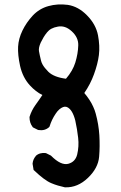

<svg xmlns="http://www.w3.org/2000/svg" viewBox="-20 -798 540 854"><path d="M268.6 35.2Q252.9 31.7 237.8 27.3Q222.7 22.9 208 16.6Q178.2 4.4 131.8 -40L129.4 -42L128.9 -45.4L125 -68.8V-70.3V-71.3Q126 -80.6 129.6 -88.9Q133.3 -97.2 139.2 -104V-104.5L139.6 -105Q148.4 -112.8 159.4 -115.7Q170.4 -118.7 183.1 -117.2L184.6 -116.7L186 -116.2L205.6 -106.4L207 -105.5L208 -104.5Q251 -61.5 283.2 -69.3Q314.9 -77.6 323.2 -110.4Q332 -147 327.6 -185.1Q323.2 -224.1 314.9 -261.7Q312 -273.4 308.1 -283.4Q304.2 -293.5 299.8 -300.8Q295.4 -308.1 290 -313.5Q275.9 -327.6 260.7 -321.8Q256.3 -320.3 252.2 -317.6Q248 -314.9 243.7 -311.3Q239.3 -307.6 235.1 -302.5Q231 -297.4 227.1 -291.5Q210 -266.1 200.7 -236.3L199.7 -233.9L197.8 -231.9Q178.7 -215.3 150.9 -219.7L149.4 -220.2L147.9 -220.7L128.4 -230.5L126.5 -231.4L125 -233.4Q111.3 -251.5 111.3 -276.4V-277.8L111.8 -279.3Q120.1 -306.2 137.7 -331.1Q144.5 -340.3 152.3 -351.6Q160.2 -362.8 168.5 -375.5Q139.6 -389.2 112.8 -418.5Q81.1 -453.1 69.3 -504.9Q58.6 -554.7 60.5 -590.3Q62.5 -626.5 80.1 -662.6Q97.2 -697.8 125.5 -728.5Q154.8 -759.8 195.8 -771Q235.8 -782.2 281.2 -776.4Q304.7 -772.9 326.2 -761.2Q347.7 -749.5 367.2 -729.5Q406.7 -689.5 416 -640.6Q424.8 -593.3 419.9 -553.2Q415 -514.2 397.9 -467.3Q390.1 -445.8 379.4 -425Q368.7 -404.3 355 -384.3Q361.3 -377 366.9 -369.4Q372.6 -361.8 377.7 -354Q382.8 -346.2 387 -338.6Q391.1 -331.1 394.5 -323.5Q397.9 -315.9 400.9 -308.1Q403.8 -300.3 405.8 -292.5Q418.9 -244.6 421.9 -196.3Q423.3 -172.4 423.1 -148.4Q422.9 -124.5 420.9 -100.6Q416.5 -50.3 371.1 -6.8Q325.2 37.1 270 35.2H269.5ZM273.4 -447.8Q288.6 -465.3 298.8 -483.2Q309.1 -501 314.9 -519.5Q327.1 -559.1 328.1 -596.7Q329.1 -631.3 299.3 -658.7Q283.7 -672.9 268.6 -677.7Q253.4 -682.6 237.8 -679.7Q229 -678.2 221.7 -675.8Q214.4 -673.3 208.5 -670.2Q202.6 -667 197.8 -662.8Q192.9 -658.7 189.5 -654.3Q180.7 -643.6 173.8 -632.1Q167 -620.6 161.1 -608.4Q150.9 -585.4 153.3 -570.8Q154.8 -562.5 157 -551.8Q159.2 -541 162.6 -527.8Q164.6 -520 168.7 -512.2Q172.9 -504.4 179.7 -495.8Q186.5 -487.3 195.3 -478.5Q220.2 -454.6 273.4 -447.8Z"/></svg>

Font: NaikaiFont
Style: Bold
Weight: 700
Version: Version 1.89